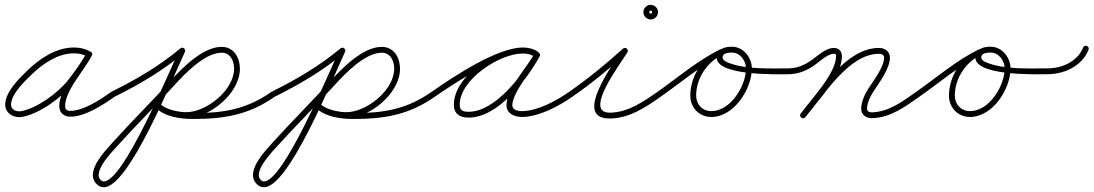

<svg xmlns="http://www.w3.org/2000/svg" viewBox="-20 -464 4494 789"><path d="M357.6 -235.5C360.7 -241.3 358.4 -248.6 352.5 -251.6C329.3 -263.7 310.2 -268.8 283.3 -268.8C208.7 -268.8 141 -221.6 89.6 -171.6C56.4 -139.3 1.4 -84.8 1.4 -34.1C1.4 -1.4 29.4 17.5 59.8 17.5C62.9 17.5 65.9 17.3 69 16.8C141.5 4.7 234.5 -63.5 278.5 -119.6C307.4 -156.6 333.9 -193.2 356.5 -234.2C360.3 -241 356.7 -247.3 351.3 -250.1C345.8 -252.9 338.6 -252.3 335.2 -245.3C331.9 -238.4 328.3 -232 324 -225.7C324 -225.7 323.9 -225.5 323.9 -225.4C323.8 -225.3 323.7 -225.2 323.7 -225.2C320.3 -219.6 316.7 -214.1 313 -208.7C313 -208.7 313 -208.6 313 -208.6C313 -208.6 313 -208.6 313 -208.6C296.9 -184 279.4 -160.2 263.8 -135.4C263.8 -135.4 263.8 -135.4 263.9 -135.4C263.9 -135.5 263.9 -135.5 263.9 -135.5C245 -106.1 223.6 -64.2 223.6 -28.9C223.6 -0.6 241.6 15.5 269.5 15.5C329.8 15.5 403.9 -33.1 452 -67.2C457.4 -71.1 458.6 -78.5 454.8 -84C450.9 -89.4 443.5 -90.6 438 -86.8C394.7 -56 324 -8.5 269.5 -8.5C254.8 -8.5 247.6 -13.8 247.6 -28.9C247.6 -59.2 267.9 -97.3 284.1 -122.5C284.1 -122.5 284.1 -122.5 284.1 -122.6C284.2 -122.6 284.2 -122.6 284.2 -122.6C299.6 -147.4 317 -171 333 -195.4C333 -195.4 333 -195.4 333 -195.4C333 -195.4 333 -195.3 333 -195.3C336.8 -201.1 340.7 -206.9 344.3 -212.8C344.3 -212.8 344.2 -212.7 344.1 -212.6C344.1 -212.5 344 -212.3 344 -212.3C348.8 -219.6 353 -226.9 356.8 -234.7C360.2 -241.8 356.8 -247.9 351.5 -250.6C346.3 -253.4 339.3 -252.6 335.5 -245.8C313.5 -205.9 287.7 -170.4 259.5 -134.4C219.3 -83 131.5 -17.9 65 -6.8C63.3 -6.5 61.5 -6.5 59.8 -6.5C42.7 -6.5 25.4 -15 25.4 -34.1C25.4 -76.2 79.2 -127.9 106.4 -154.4C152.9 -199.7 215.3 -244.8 283.3 -244.8C306.4 -244.8 321.7 -240.6 341.5 -230.4C347.3 -227.3 354.6 -229.6 357.6 -235.5Z M434.2 -71.7C437.2 -65.7 444.4 -63.3 450.3 -66.2C553.1 -117.2 648.5 -173.1 736.7 -246.8C741.8 -251 742.5 -258.6 738.2 -263.7C734 -268.8 726.4 -269.5 721.3 -265.2C634.5 -192.7 540.7 -137.8 439.7 -87.8C433.7 -84.8 431.3 -77.6 434.2 -71.7ZM734.1 -266.9C728.1 -269.7 720.9 -267.1 718.1 -261.1C669.9 -157.7 487.1 281.5 406.8 281.5C394.7 281.5 385.5 267.2 385.5 256.3C385.5 216.4 437.2 163.5 461.9 136C537.8 51.8 618.7 -27.9 694.9 -111.9C737.7 -159.1 820.8 -247.4 890.9 -247.4C927 -247.4 941.9 -213.3 941.9 -181.7C941.9 -93.6 828.3 -3 745.5 -3C713.5 -3 658.7 -13.8 635.9 -39.1C631.5 -44 623.9 -44.3 618.9 -39.9C614 -35.5 613.7 -27.9 618.1 -22.9C645.8 7.7 706.3 21 745.5 21C841.5 21 965.9 -80.2 965.9 -181.7C965.9 -226.9 940.9 -271.4 890.9 -271.4C812.1 -271.4 725.7 -181.6 677.1 -128.1C600.9 -44 520 35.7 444.1 120C414.1 153.3 361.5 208.2 361.5 256.3C361.5 280.4 381.4 305.5 406.8 305.5C509.5 305.5 687 -137.6 739.9 -250.9C742.7 -256.9 740.1 -264.1 734.1 -266.9ZM618.6 -39.6C613.9 -35 613.8 -27.4 618.4 -22.6C656.4 16.3 721.4 24.9 773.2 24.9C902.3 24.9 1002.7 8.2 1109.9 -67.2C1115.3 -71 1116.6 -78.5 1112.8 -83.9C1109 -89.3 1101.5 -90.6 1096.1 -86.8C993 -14.3 897.4 0.9 773.2 0.9C728.6 0.9 668.5 -5.6 635.6 -39.4C631 -44.1 623.4 -44.2 618.6 -39.6Z M1092.2 -71.7C1095.2 -65.7 1102.4 -63.3 1108.3 -66.2C1211.1 -117.2 1306.5 -173.1 1394.7 -246.8C1399.8 -251 1400.5 -258.6 1396.2 -263.7C1392 -268.8 1384.4 -269.5 1379.3 -265.2C1292.5 -192.7 1198.7 -137.8 1097.7 -87.8C1091.7 -84.8 1089.3 -77.6 1092.2 -71.7ZM1392.1 -266.9C1386.1 -269.7 1378.9 -267.1 1376.1 -261.1C1327.9 -157.7 1145.1 281.5 1064.8 281.5C1052.7 281.5 1043.5 267.2 1043.5 256.3C1043.5 216.4 1095.2 163.5 1119.9 136C1195.8 51.8 1276.7 -27.9 1352.9 -111.9C1395.7 -159.1 1478.8 -247.4 1548.9 -247.4C1585 -247.4 1599.9 -213.3 1599.9 -181.7C1599.9 -93.6 1486.3 -3 1403.5 -3C1371.5 -3 1316.7 -13.8 1293.9 -39.1C1289.5 -44 1281.9 -44.3 1276.9 -39.9C1272 -35.5 1271.7 -27.9 1276.1 -22.9C1303.8 7.7 1364.3 21 1403.5 21C1499.5 21 1623.9 -80.2 1623.9 -181.7C1623.9 -226.9 1598.9 -271.4 1548.9 -271.4C1470.1 -271.4 1383.7 -181.6 1335.1 -128.1C1258.9 -44 1178 35.7 1102.1 120C1072.1 153.3 1019.5 208.2 1019.5 256.3C1019.5 280.4 1039.4 305.5 1064.8 305.5C1167.5 305.5 1345 -137.6 1397.9 -250.9C1400.7 -256.9 1398.1 -264.1 1392.1 -266.9ZM1276.6 -39.6C1271.9 -35 1271.8 -27.4 1276.4 -22.6C1314.4 16.3 1379.4 24.9 1431.2 24.9C1560.3 24.9 1660.7 8.2 1767.9 -67.2C1773.3 -71 1774.6 -78.5 1770.8 -83.9C1767 -89.3 1759.5 -90.6 1754.1 -86.8C1651 -14.3 1555.4 0.9 1431.2 0.9C1386.6 0.9 1326.5 -5.6 1293.6 -39.4C1289 -44.1 1281.4 -44.2 1276.6 -39.6Z M1751.2 -70.1C1755 -64.7 1762.4 -63.4 1767.9 -67.2C1843.9 -120.2 2034.5 -244.8 2128.6 -244.8C2145.5 -244.8 2163.1 -241.2 2177 -231.2C2183.2 -226.8 2189.8 -229.9 2193.1 -235.1C2196.5 -240.3 2196.6 -247.6 2190 -251.4C2169.1 -263.5 2152.1 -268.1 2127.3 -268.1C2019.1 -268.1 1845.1 -150.4 1845.1 -34.2C1845.1 4.5 1870 19.3 1905.7 19.3C2026.8 19.3 2145.2 -136.7 2197.5 -232.2C2201.4 -239.3 2198 -245.6 2192.8 -248.5C2187.5 -251.4 2180.3 -250.8 2176.5 -243.8C2143.3 -183.3 2061.3 -98.5 2061.3 -31.6C2061.3 2.7 2094.4 16.7 2124 16.7C2193.7 16.7 2277.3 -27.9 2332.9 -67.2C2338.3 -71 2339.6 -78.5 2335.8 -83.9C2332 -89.3 2324.5 -90.6 2319.1 -86.8C2319.1 -86.8 2319.1 -86.8 2319.1 -86.8C2267.7 -50.5 2188.4 -7.3 2124 -7.3C2108.6 -7.3 2085.3 -12 2085.3 -31.6C2085.3 -83.4 2169 -180.2 2197.5 -232.2C2201.4 -239.2 2198 -245.6 2192.8 -248.5C2187.5 -251.4 2180.3 -250.8 2176.5 -243.8C2129.1 -157.2 2016.1 -4.7 1905.7 -4.7C1883.2 -4.7 1869.1 -9.2 1869.1 -34.2C1869.1 -136.6 2032.8 -244.1 2127.3 -244.1C2148 -244.1 2160.8 -240.6 2178 -230.6C2184.6 -226.8 2190.9 -229.6 2194.1 -234.5C2197.2 -239.4 2197.2 -246.3 2191 -250.8C2172.9 -263.7 2150.6 -268.8 2128.6 -268.8C2022.2 -268.8 1839 -146.1 1754.1 -86.8C1748.7 -83 1747.4 -75.6 1751.2 -70.1Z M2316.1 -70.2C2319.9 -64.7 2327.4 -63.4 2332.8 -67.1C2410.3 -120.6 2486.1 -183.1 2556 -246.1C2561.1 -250.7 2558.4 -257.4 2553.4 -261.5C2548.5 -265.6 2541.4 -267.1 2537.8 -261.3C2501.3 -202 2331.9 23 2485 23C2564.6 23 2633.2 -23 2695.9 -67.2C2701.3 -71 2702.6 -78.5 2698.8 -83.9C2695 -89.3 2687.5 -90.6 2682.1 -86.8C2623.9 -45.9 2559 -1 2485 -1C2377.1 -1 2528.3 -200.1 2558.2 -248.7C2561.8 -254.6 2559.8 -260.7 2555.6 -264.1C2551.4 -267.6 2545.1 -268.5 2540 -263.9C2470.8 -201.6 2395.9 -139.8 2319.2 -86.9C2313.7 -83.1 2312.4 -75.6 2316.1 -70.2ZM2660 -414C2660 -410.6 2657.4 -408 2654 -408C2650.6 -408 2648 -410.6 2648 -414C2648 -417.4 2650.6 -420 2654 -420C2657.4 -420 2660 -417.4 2660 -414ZM2624 -414C2624 -397.5 2637.5 -384 2654 -384C2670.5 -384 2684 -397.5 2684 -414C2684 -430.5 2670.5 -444 2654 -444C2637.5 -444 2624 -430.5 2624 -414Z M2679.2 -70.1C2683 -64.7 2690.4 -63.4 2695.9 -67.2C2777.6 -124.2 2859.3 -195 2948.6 -238.7C2954.6 -241.6 2957.1 -248.8 2954.2 -254.7C2951.2 -260.7 2944.1 -263.2 2938.1 -260.3C2938.1 -260.3 2938.1 -260.3 2938.1 -260.3C2847.5 -216 2765 -144.7 2682.1 -86.8C2676.7 -83 2675.4 -75.6 2679.2 -70.1ZM2954.3 -254.5C2951.5 -260.5 2944.3 -263.1 2938.3 -260.4C2866.5 -227.1 2816.7 -150.4 2816.7 -71.2C2816.7 -21.8 2853.3 16.7 2903.2 16.7C2996.2 16.7 3069.6 -98.2 3069.6 -182.5C3069.6 -227.5 3034.9 -272 2988 -272C2964.8 -272 2936.4 -266.9 2927.7 -242C2927.7 -242 2927.7 -242 2927.7 -242C2927.7 -242 2927.7 -242 2927.7 -242C2894.5 -149.1 3180.8 -159 3220 -159C3226.6 -159 3232 -164.4 3232 -171C3232 -177.6 3226.6 -183 3220 -183C3145 -183.1 3042.7 -177.7 2972.1 -206.8C2960.7 -211.5 2945 -219.2 2950.3 -234C2950.3 -234 2950.3 -234 2950.3 -234C2950.3 -234 2950.3 -234 2950.3 -234C2954.9 -247.1 2976.6 -248 2988 -248C3021.5 -248 3045.6 -214.2 3045.6 -182.5C3045.6 -111.7 2982.5 -7.3 2903.2 -7.3C2866.5 -7.3 2840.7 -34.9 2840.7 -71.2C2840.7 -141.1 2885 -209.2 2948.4 -238.6C2954.4 -241.4 2957 -248.5 2954.3 -254.5Z M3220 -159C3220 -159 3220 -159 3220 -159C3256.3 -159 3289.3 -171.5 3319.5 -190.9C3343.7 -206.4 3378.8 -243 3407 -243C3414.5 -243 3415.7 -239.5 3415.7 -232.5C3415.7 -163.1 3315.1 -57.8 3270.3 2.9C3266.4 8.2 3267.5 15.7 3272.9 19.7C3278.2 23.6 3285.7 22.5 3289.7 17.1C3340 -51.2 3439.7 -148.4 3439.7 -232.5C3439.7 -252.6 3428 -267 3407 -267C3370.3 -267 3336.5 -230.3 3306.5 -211.1C3280.2 -194.2 3251.7 -183 3220 -183C3213.4 -183 3208 -177.6 3208 -171C3208 -164.4 3213.4 -159 3220 -159ZM3272.2 19.1C3277.2 23.4 3284.8 22.8 3289.1 17.8C3365.1 -70.8 3467 -243 3592.2 -243C3602.3 -243 3613.1 -239.2 3613.1 -227.5C3613.1 -188.8 3568.5 -131 3548.4 -99.9C3532.9 -75.9 3519 -45 3519 -16C3519 -16 3519 -16 3519 -16C3519 -16 3519 -16 3519 -16C3519 8.2 3540.5 22.3 3562.9 21.7C3639.2 19.9 3699.1 -25 3758.9 -67.2C3764.3 -71 3765.6 -78.5 3761.8 -83.9C3758 -89.3 3750.5 -90.6 3745.1 -86.8C3745.1 -86.8 3745.1 -86.8 3745.1 -86.8C3689.7 -47.7 3633.1 -4 3562.3 -2.3C3553.6 -2.1 3543 -5.8 3543 -16C3543 -16 3543 -16 3543 -16C3543 -16 3543 -16 3543 -16C3543 -40.3 3555.6 -66.9 3568.5 -86.8C3592.1 -123.2 3637.1 -182.2 3637.1 -227.5C3637.1 -252.9 3615.8 -267 3592.2 -267C3455.5 -267 3352.6 -93.2 3270.9 2.2C3266.6 7.2 3267.2 14.8 3272.2 19.1Z M3742.2 -70.1C3746 -64.7 3753.4 -63.4 3758.9 -67.2C3840.6 -124.2 3922.3 -195 4011.6 -238.7C4017.6 -241.6 4020.1 -248.8 4017.2 -254.7C4014.2 -260.7 4007.1 -263.2 4001.1 -260.3C4001.1 -260.3 4001.1 -260.3 4001.1 -260.3C3910.5 -216 3828 -144.7 3745.1 -86.8C3739.7 -83 3738.4 -75.6 3742.2 -70.1ZM4017.3 -254.5C4014.5 -260.5 4007.3 -263.1 4001.3 -260.4C3929.5 -227.1 3879.7 -150.4 3879.7 -71.2C3879.7 -21.8 3916.3 16.7 3966.2 16.7C4059.2 16.7 4132.6 -98.2 4132.6 -182.5C4132.6 -227.5 4097.9 -272 4051 -272C4027.8 -272 3999.4 -266.9 3990.7 -242C3990.7 -242 3990.7 -242 3990.7 -242C3990.7 -242 3990.7 -242 3990.7 -242C3957.5 -149.1 4243.8 -159 4283 -159C4289.6 -159 4295 -164.4 4295 -171C4295 -177.6 4289.6 -183 4283 -183C4208 -183.1 4105.7 -177.7 4035.1 -206.8C4023.7 -211.5 4008 -219.2 4013.3 -234C4013.3 -234 4013.3 -234 4013.3 -234C4013.3 -234 4013.3 -234 4013.3 -234C4017.9 -247.1 4039.6 -248 4051 -248C4084.5 -248 4108.6 -214.2 4108.6 -182.5C4108.6 -111.7 4045.5 -7.3 3966.2 -7.3C3929.5 -7.3 3903.7 -34.9 3903.7 -71.2C3903.7 -141.1 3948 -209.2 4011.4 -238.6C4017.4 -241.4 4020 -248.5 4017.3 -254.5Z M4282.9 -159C4282.9 -159 4282.9 -159 4282.9 -159C4351.9 -158.2 4426.5 -192.1 4453.2 -259.6C4455.6 -265.7 4452.6 -272.7 4446.4 -275.2C4440.3 -277.6 4433.3 -274.6 4430.8 -268.4C4407.9 -210.4 4342.1 -182.3 4283.1 -183C4276.5 -183.1 4271.1 -177.8 4271 -171.1C4270.9 -164.5 4276.2 -159.1 4282.9 -159Z"/></svg>

Font: FRB American Cursive Guidelines Arrows Light
Style: Italic
Weight: 300
Italic angle: -25°
Version: Version 2.0;Modular Font Editor K font №1